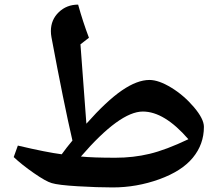

<svg xmlns="http://www.w3.org/2000/svg" viewBox="-20 -800 972 840"><path d="M473.1 20Q406.2 20 320.3 14.9Q234.4 9.8 206.1 1Q180.7 -6.3 128.2 -42.7Q75.7 -79.1 40 -112.8L58.1 -163.1Q184.6 -133.3 250 -125Q272.5 -156.2 296.9 -185.1Q258.8 -349.6 205.1 -637.2Q202.6 -650.9 202.6 -664.1Q202.6 -713.4 237.1 -746.6Q271.5 -779.8 321.8 -779.8Q342.3 -705.6 369.1 -634.8L332 -606L357.9 -258.8Q445.8 -357.9 512.9 -404.1Q580.1 -450.2 633.8 -450.2Q674.3 -450.2 729.5 -416.5Q784.7 -382.8 828.4 -331.3Q872.1 -279.8 872.1 -245.1Q872.1 -168.9 823.7 -110.1Q775.4 -51.3 676.5 -15.6Q577.6 20 473.1 20ZM605 -312Q503.9 -312 334 -115.2Q386.7 -109.9 484.9 -109.9Q563.5 -109.9 634.5 -127Q705.6 -144 804.2 -190.9Q699.2 -312 605 -312Z"/></svg>

Font: Sahl Naskh
Style: Bold
Weight: 700
Designer: Pascal Zoghbi
Version: Version 1.001